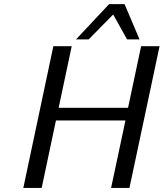

<svg xmlns="http://www.w3.org/2000/svg" viewBox="-20 -920 801 940"><path d="M94.2 0 241.2 -693.8H331.1L267.1 -392.1H606.9L670.9 -693.8H761.2L613.8 0H523.9L594.2 -330.1H253.9L184.1 0ZM352.1 -727.1 514.2 -899.9H589.8L663.1 -727.1H602.1L534.2 -849.1L414.1 -727.1Z"/></svg>

Font: CMU Sans Serif
Style: Oblique
Weight: 500
Italic angle: -12°
Version: Version 0.7.0